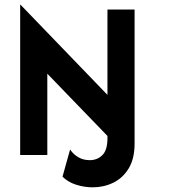

<svg xmlns="http://www.w3.org/2000/svg" viewBox="-20 -666 728 825"><path d="M378.5 138.9Q342.4 138.9 307.3 127.8Q272.2 116.7 248.6 93.1L281.2 -23.6Q295.1 -2.8 316.7 9.7Q338.2 22.2 365.3 22.2Q397.9 22.2 419.8 0.7Q441.7 -20.8 441.7 -71.5V-81.9L183.3 -349.3V0H66.7V-645.8H68.1L441.7 -258.3V-625H558.3V-49.3Q558.3 16 533 57.6Q507.6 99.3 466.7 119.1Q425.7 138.9 378.5 138.9Z"/></svg>

Font: Afacad Flux
Style: Regular
Weight: 400
Designer: Kristian Moeller
Foundry: Dicotype
Version: Version 1.100